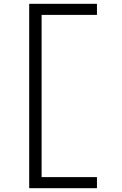

<svg xmlns="http://www.w3.org/2000/svg" viewBox="-20 -843 640 1006"><path d="M133 143V-823H488V-765H198V85H488V143Z"/></svg>

Font: Iosevka Aile Custom Light
Style: Regular
Weight: 300
Designer: Belleve Invis
Foundry: Belleve Invis
Version: Version 17.0.2; ttfautohint (v1.8.3)